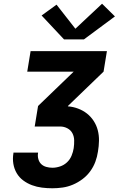

<svg xmlns="http://www.w3.org/2000/svg" viewBox="-20 -1009 640 1029"><path d="M261 0Q232 0 204.5 -3.5Q177 -7 151.5 -16.5Q126 -26 104.5 -42Q83 -58 69.5 -81Q56 -104 51.5 -131.5Q47 -159 52 -188Q52 -189 52 -189.5Q52 -190 52 -191H184Q184 -190 184 -190Q184 -190 184 -189Q181 -173 185.5 -156.5Q190 -140 201 -129.5Q212 -119 228 -114.5Q244 -110 261 -110Q281 -110 302 -117Q323 -124 339 -139Q355 -154 363.5 -174.5Q372 -195 375 -215Q378 -236 377.5 -257Q377 -278 368 -295Q359 -312 341 -321.5Q323 -331 302 -331H166L184 -441L375 -625H126L144 -735H553L535 -625L344 -441V-439Q372 -437 398.5 -427Q425 -417 446 -400.5Q467 -384 482 -361Q497 -338 504 -311Q511 -284 510.5 -255Q510 -226 505 -197Q501 -169 491 -142Q481 -115 463.5 -91Q446 -67 422 -49Q398 -31 371 -19.5Q344 -8 316 -4Q288 0 261 0ZM430 -798H323L203 -926L283 -984L384 -855L527 -989L596 -921Z"/></svg>

Font: Iosevka SS04 XBd Ex Obl
Style: Regular
Weight: 800
Width: 7
Italic angle: -9°
Monospace: yes
Designer: Belleve Invis
Foundry: Belleve Invis
Version: Version 19.0.0; ttfautohint (v1.8.4)